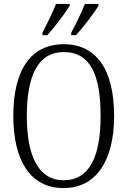

<svg xmlns="http://www.w3.org/2000/svg" viewBox="-20 -951 652 981"><path d="M344 -784V-771H368C407 -813 462 -886 483 -921V-931H414C396 -886 371 -835 344 -784ZM197 -784V-771H222C259 -813 315 -886 336 -921V-931H266C249 -886 223 -835 197 -784ZM305 10C473 10 563 -133 563 -358C563 -591 476 -725 306 -725C133 -725 48 -587 48 -359C48 -135 132 10 305 10ZM305 -30C176 -30 117 -155 117 -358C117 -564 174 -685 306 -685C444 -685 494 -564 494 -358C494 -154 439 -30 305 -30Z"/></svg>

Font: Noto Serif Devanagari Condensed Light
Style: Regular
Weight: 300
Width: 3
Designer: Universal Thirst, Indian Type Foundry and the Monotype Design Team
Foundry: Monotype Imaging Inc.
Version: Version 2.004